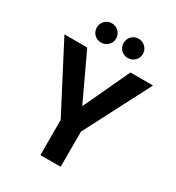

<svg xmlns="http://www.w3.org/2000/svg" viewBox="-209 -1024 1054 1150"><g transform="rotate(30 318.0 -449.0)"><path d="M11.2 -698.2H168.9L318.8 -378.9L467.8 -698.2H624L388.2 -243.2V0H248V-243.2ZM158.7 -831.1Q158.7 -858.9 177.7 -878.4Q196.8 -897.9 225.1 -897.9Q252.9 -897.9 272.5 -878.4Q292 -858.9 292 -831.1Q292 -803.2 272.5 -784.2Q252.9 -765.1 225.1 -765.1Q196.8 -765.1 177.7 -784.2Q158.7 -803.2 158.7 -831.1ZM343.8 -831.1Q343.8 -858.9 362.8 -878.4Q381.8 -897.9 410.2 -897.9Q438 -897.9 457.5 -878.4Q477.1 -858.9 477.1 -831.1Q477.1 -803.2 457.5 -784.2Q438 -765.1 410.2 -765.1Q381.8 -765.1 362.8 -784.2Q343.8 -803.2 343.8 -831.1Z"/></g></svg>

Font: Poppins SemiBold
Style: Regular
Weight: 600
Designer: Ninad Kale (Devanagari), Jonny Pinhorn (Latin)
Foundry: Indian Type Foundry
Version: 4.004